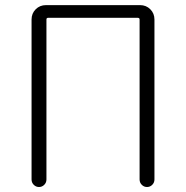

<svg xmlns="http://www.w3.org/2000/svg" viewBox="-20 -749 744 769"><path d="M106.4 -30.3V-670.9Q106.4 -695.3 123 -711.9Q139.6 -728.5 164.1 -728.5H541Q565.4 -728.5 582 -711.9Q598.6 -695.3 598.6 -670.9V-30.3Q598.6 -17.6 589.8 -8.8Q581.1 0 568.8 0Q556.6 0 547.9 -8.8Q539.1 -17.6 539.1 -30.3V-670.9Q539.1 -677.7 531.2 -677.7H172.9Q166 -677.7 166 -670.9V-30.3Q166 -17.6 157.2 -8.8Q148.4 0 136.2 0Q124 0 115.2 -8.8Q106.4 -17.6 106.4 -30.3Z"/></svg>

Font: Gen Jyuu Gothic Light
Style: Regular
Weight: 200
Designer: [Source Han Sans]
Ryoko NISHIZUKA  (kana & ideographs); Paul D. Hunt (Latin, Greek & Cyrillic); Wenlong ZHANG  (bopomofo
Version: Version 1.002.20150607